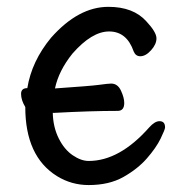

<svg xmlns="http://www.w3.org/2000/svg" viewBox="-20 -512 540 556"><path d="M236.8 23.9Q187 23.9 145 -2Q53.2 -59.1 53.2 -202.1Q41 -222.2 41 -240.2Q41 -256.8 59.1 -256.8Q71.8 -335 127.9 -402.8Q207 -492.2 293.9 -492.2Q366.2 -492.2 403.8 -450.2Q433.1 -418.9 433.1 -400.9Q433.1 -383.8 417.5 -366.5Q401.9 -349.1 386.2 -349.1Q373 -349.1 367.2 -362.8Q347.2 -420.9 295.9 -420.9Q246.1 -420.9 189.9 -356.9Q149.9 -307.1 139.2 -255.9Q244.1 -263.2 265.1 -266.1Q293.9 -270 301.8 -270Q320.8 -270 330.3 -249.5Q339.8 -229 339.8 -213.9Q339.8 -190.9 320.8 -190.9Q243.2 -190.9 136.2 -185.1H132.8Q133.8 -144 149.9 -111.6Q166 -79.1 190.4 -62.5Q214.8 -45.9 236.8 -45.9Q326.2 -45.9 412.1 -143.1Q428.2 -161.1 441.9 -161.1Q458 -161.1 458 -143.1Q458 -137.2 445.1 -110.6Q432.1 -84 405.5 -53.5Q378.9 -22.9 337.4 0.5Q295.9 23.9 236.8 23.9Z"/></svg>

Font: LXGW WenKai Mono GB Screen
Style: Regular
Weight: 400
Monospace: yes
Designer: LXGW / Fontworks Inc.
Foundry: LXGW / Fontworks Inc.
Version: Version 1.510;January 18,2025